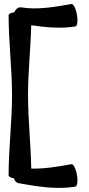

<svg xmlns="http://www.w3.org/2000/svg" viewBox="-20 -876 447 959"><path d="M73 39C167 56 265 72 357 56C366 54 370 28 364 -3C359 -34 346 -58 337 -56C271 -44 201 -32 136 -34C134 -156 120 -278 120 -400C120 -517 133 -633 136 -750C210 -739 286 -732 357 -744C366 -746 370 -772 364 -803C359 -834 346 -858 337 -856C254 -841 163 -826 87 -839C72 -842 58 -831 52 -815C35 -812 23 -807 23 -800C23 -666 40 -534 40 -400C40 -266 23 -134 23 0C23 6 34 12 50 15C53 28 62 37 73 39Z"/></svg>

Font: Nupuram SemiBold
Style: Regular
Weight: 600
Designer: Santhosh Thottingal (santhosh.thottingal@gmail.com)
Foundry: SMC
Version: Version 1.000